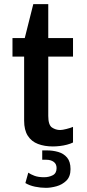

<svg xmlns="http://www.w3.org/2000/svg" viewBox="-20 -694 418 923"><path d="M234 10Q194 10 162.5 -2Q131 -14 113.5 -41.5Q96 -69 96 -114V-422H40V-511H99L140 -674H212V-511H331V-422H212V-137Q212 -93 230 -81Q248 -69 269 -69Q280 -69 299.5 -74Q319 -79 331 -84V-9Q319 -3 302 1.5Q285 6 267 8Q249 10 234 10ZM201 209Q175 209 148.5 203.5Q122 198 102 186L116 136Q127 144 145.5 151Q164 158 192 158Q215 158 233.5 148.5Q252 139 252 114Q252 94 238 84Q224 74 203 74H183V29H206Q234 29 260 36.5Q286 44 302.5 63.5Q319 83 319 119Q319 155 299 174.5Q279 194 251.5 201.5Q224 209 201 209Z"/></svg>

Font: Chivo Medium Medium
Style: Regular
Weight: 500
Version: Version 2.002